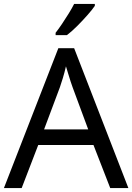

<svg xmlns="http://www.w3.org/2000/svg" viewBox="-20 -964 679 984"><path d="M545 0 459 -221H176L91 0H0L279 -717H360L638 0ZM352 -517Q349 -525 342 -546Q335 -567 328.5 -589.5Q322 -612 318 -624Q311 -593 302 -563.5Q293 -534 287 -517L206 -301H432ZM466 -934Q454 -916 429 -887.5Q404 -859 375.5 -830.5Q347 -802 323 -784H265V-796Q280 -815 297.5 -841Q315 -867 332 -894.5Q349 -922 360 -944H466Z"/></svg>

Font: Noto Sans Tagalog
Style: Regular
Weight: 400
Designer: Monotype Design Team
Foundry: Monotype Imaging Inc.
Version: Version 2.001; ttfautohint (v1.8.4.7-5d5b)